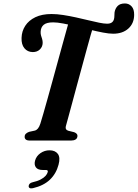

<svg xmlns="http://www.w3.org/2000/svg" viewBox="-20 -792 776 1082"><path d="M270.5 -713Q300.5 -713 336 -707.5Q371.5 -702 408 -694Q444.5 -686 478.2 -677.8Q512 -669.5 539.2 -664Q566.5 -658.5 583 -658.5Q600 -658.5 609.2 -664.8Q618.5 -671 622 -683Q624.5 -691.5 624.5 -701.2Q624.5 -711 625.5 -722Q629 -744 642.8 -758.2Q656.5 -772.5 684 -772.5Q706.5 -772.5 721.5 -756.2Q736.5 -740 736 -708Q735.5 -660 703.2 -631Q671 -602 617.5 -602Q594.5 -602 560.5 -608.5Q526.5 -615 487.5 -624.5Q448.5 -634 409.5 -643.5Q370.5 -653 336.5 -659.5Q302.5 -666 279.5 -666Q242.5 -666 226.2 -652.2Q210 -638.5 209 -613Q208.5 -601 211.5 -591.2Q214.5 -581.5 217.5 -572Q220.5 -562.5 220.5 -550Q220 -528.5 204.8 -513.5Q189.5 -498.5 164.5 -498.5Q135 -499 117.5 -520.2Q100 -541.5 101.5 -578.5Q102.5 -616 122.2 -646.5Q142 -677 179.2 -695Q216.5 -713 270.5 -713ZM352.5 -86Q348 -71.5 352 -64.5Q356 -57.5 365.5 -55L398 -47Q418 -39 416.5 -25Q415.5 -12 406 -6Q396.5 0 381 0H147.5Q132 0 125.2 -6Q118.5 -12 119 -21.5Q119 -32 126 -38.5Q133 -45 144 -49L176 -56Q186 -58.5 193.8 -67.8Q201.5 -77 207.5 -95.5Q213.5 -114.5 224 -150.8Q234.5 -187 247.5 -233.8Q260.5 -280.5 275 -333Q289.5 -385.5 303.8 -438Q318 -490.5 331.2 -537.8Q344.5 -585 354.5 -621.8Q364.5 -658.5 370.5 -679L508.5 -653Q501.5 -631.5 491 -594.5Q480.5 -557.5 467.8 -510.8Q455 -464 441 -412.2Q427 -360.5 413.2 -310Q399.5 -259.5 387.5 -214.5Q375.5 -169.5 366.2 -136Q357 -102.5 352.5 -86ZM222 166Q193 166 182.2 151Q171.5 136 177.5 113.5Q184.5 87.5 207.8 71.2Q231 55 259 55Q291 55 306 75.2Q321 95.5 310 136Q296.5 187 261 220.8Q225.5 254.5 165.5 268.5Q153.5 271 147.5 267.8Q141.5 264.5 141.5 256.5Q142 249.5 147.2 243.5Q152.5 237.5 164 235Q191 229 209 219.5Q227 210 236.8 199Q246.5 188 249 177.5Q252 166 238.5 166Z"/></svg>

Font: Fraunces SemiBold
Style: Italic
Weight: 600
Italic angle: -16°
Version: Version 1.000;[b76b70a41]